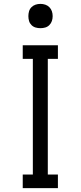

<svg xmlns="http://www.w3.org/2000/svg" viewBox="-20 -968 415 988"><path d="M97 0V-70H149V-665H97V-735H278V-665H226V-70H278V0ZM188 -823Q175 -823 163 -826.5Q151 -830 142 -839Q133 -848 129.5 -860Q126 -872 126 -885Q126 -898 129.5 -910Q133 -922 142 -931Q151 -940 163 -944Q175 -948 188 -948Q201 -948 213 -944Q225 -940 234 -931Q243 -922 247 -910Q251 -898 251 -885Q251 -872 247 -860Q243 -848 234 -839Q225 -830 213 -826.5Q201 -823 188 -823Z"/></svg>

Font: Zed Sans
Style: Regular
Weight: 400
Designer: Belleve Invis
Foundry: Belleve Invis
Version: Version 1.0.0; ttfautohint (v1.8.4)